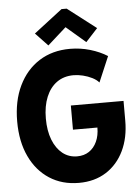

<svg xmlns="http://www.w3.org/2000/svg" viewBox="-62 -996 761 1051"><g transform="rotate(-5 318.5 -470.0)"><path d="M329.1 7.8Q236.8 7.8 167.5 -37.1Q98.1 -82 59.6 -163.8Q21 -245.6 21 -356Q21 -468.8 61.3 -552.2Q101.6 -635.7 173.8 -681.6Q246.1 -727.5 343.3 -727.5Q399.9 -727.5 453.6 -711.7Q507.3 -695.8 547.9 -669.9L488.3 -529.8Q475.1 -545.4 451.9 -557.1Q428.7 -568.8 401.6 -575.4Q374.5 -582 350.1 -582Q296.9 -582 258.5 -554.7Q220.2 -527.3 199.5 -477.3Q178.7 -427.2 178.7 -358.4Q178.7 -291.5 198 -241.9Q217.3 -192.4 251.7 -165Q286.1 -137.7 332 -137.7Q369.6 -137.7 397.2 -156Q424.8 -174.3 440.2 -207.8Q455.6 -241.2 455.6 -285.2H321.3V-418H610.8V-309.1Q610.8 -215.8 576.4 -144.3Q542 -72.8 478.8 -32.5Q415.5 7.8 329.1 7.8ZM227.5 -756.3 159.7 -827.6 316.4 -948.2H344.7L501.5 -827.6L436 -756.3L330.1 -847.2H329.1Z"/></g></svg>

Font: Reddit Sans Condensed ExtraBold
Style: Regular
Weight: 800
Designer: Stephen Hutchings
Foundry: Reddit
Version: Version 1.014